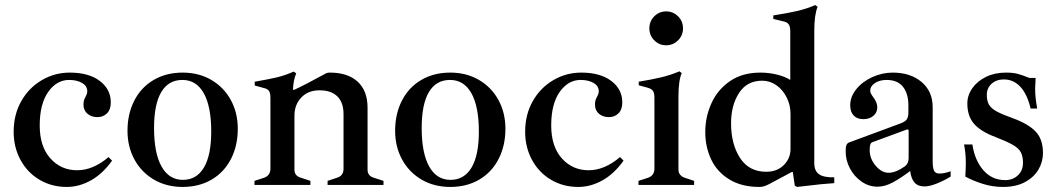

<svg xmlns="http://www.w3.org/2000/svg" viewBox="-20 -731 4181 759"><path d="M34 -210Q34 -278 64 -331Q94 -384 145 -414Q196 -444 256 -444Q331 -444 374.5 -411Q418 -378 418 -326Q418 -298 403 -283Q388 -268 365 -268Q341 -268 325.5 -281.5Q310 -295 310 -318Q310 -335 318 -348Q319 -350 322 -356.5Q325 -363 325 -370Q325 -391 304.5 -403Q284 -415 253 -415Q204 -415 170.5 -367.5Q137 -320 137 -235Q137 -152 179 -105Q221 -58 285 -58Q348 -58 409 -110L423 -96Q386 -44 339.5 -18Q293 8 244 8Q184 8 136 -20.5Q88 -49 61 -99Q34 -149 34 -210Z M484 -214Q484 -281 511 -333.5Q538 -386 587.5 -415Q637 -444 702 -444Q766 -444 815.5 -415Q865 -386 892.5 -335.5Q920 -285 920 -222Q920 -155 893 -102.5Q866 -50 816.5 -21Q767 8 702 8Q638 8 588.5 -21Q539 -50 511.5 -100.5Q484 -151 484 -214ZM815 -211Q815 -310 785.5 -362.5Q756 -415 701 -415Q646 -415 617.5 -367Q589 -319 589 -225Q589 -126 618.5 -73Q648 -20 703 -20Q757 -20 786 -68.5Q815 -117 815 -211Z M1496 -16V0H1275V-16L1311 -28Q1325 -32 1331.5 -41Q1338 -50 1338 -64V-280Q1338 -326 1313.5 -350Q1289 -374 1243 -374Q1198 -374 1171 -345.5Q1144 -317 1144 -274V-60Q1144 -35 1171 -28L1207 -16V0H986V-16L1023 -28Q1049 -37 1049 -64V-344Q1049 -364 1043 -372Q1037 -380 1023 -383L987 -393V-408Q1045 -418 1076 -425.5Q1107 -433 1141 -448L1151 -441Q1140 -416 1138 -376H1143Q1183 -394 1263 -438Q1272 -444 1284 -444Q1355 -444 1394 -408Q1433 -372 1433 -305V-60Q1433 -35 1459 -28Z M1542 -214Q1542 -281 1569 -333.5Q1596 -386 1645.5 -415Q1695 -444 1760 -444Q1824 -444 1873.5 -415Q1923 -386 1950.5 -335.5Q1978 -285 1978 -222Q1978 -155 1951 -102.5Q1924 -50 1874.5 -21Q1825 8 1760 8Q1696 8 1646.5 -21Q1597 -50 1569.5 -100.5Q1542 -151 1542 -214ZM1873 -211Q1873 -310 1843.5 -362.5Q1814 -415 1759 -415Q1704 -415 1675.5 -367Q1647 -319 1647 -225Q1647 -126 1676.5 -73Q1706 -20 1761 -20Q1815 -20 1844 -68.5Q1873 -117 1873 -211Z M2056 -210Q2056 -278 2086 -331Q2116 -384 2167 -414Q2218 -444 2278 -444Q2353 -444 2396.5 -411Q2440 -378 2440 -326Q2440 -298 2425 -283Q2410 -268 2387 -268Q2363 -268 2347.5 -281.5Q2332 -295 2332 -318Q2332 -335 2340 -348Q2341 -350 2344 -356.5Q2347 -363 2347 -370Q2347 -391 2326.5 -403Q2306 -415 2275 -415Q2226 -415 2192.5 -367.5Q2159 -320 2159 -235Q2159 -152 2201 -105Q2243 -58 2307 -58Q2370 -58 2431 -110L2445 -96Q2408 -44 2361.5 -18Q2315 8 2266 8Q2206 8 2158 -20.5Q2110 -49 2083 -99Q2056 -149 2056 -210Z M2504 -16 2541 -28Q2567 -37 2567 -64V-345Q2567 -364 2561 -372Q2555 -380 2541 -384L2505 -394V-408Q2559 -417 2594.5 -425.5Q2630 -434 2666 -449L2675 -442Q2662 -413 2662 -349V-60Q2662 -48 2669.5 -39.5Q2677 -31 2688 -28L2724 -16V0H2504ZM2547 -619Q2547 -647 2566.5 -666.5Q2586 -686 2613 -686Q2641 -686 2660.5 -666.5Q2680 -647 2680 -619Q2680 -591 2660.5 -571.5Q2641 -552 2613 -552Q2586 -552 2566.5 -571.5Q2547 -591 2547 -619Z M2768 -209Q2768 -269 2792.5 -323Q2817 -377 2866 -410.5Q2915 -444 2986 -444Q3020 -444 3052 -436Q3084 -428 3104 -415V-607Q3104 -626 3098 -634.5Q3092 -643 3079 -646L3037 -656V-670Q3094 -679 3131 -687.5Q3168 -696 3203 -711L3212 -704Q3199 -672 3199 -611V-86Q3199 -55 3218 -42Q3237 -29 3278 -30V-7Q3229 -4 3166 4L3131 8L3122 3L3114 -51H3110L3020 -3Q3000 8 2982 8Q2912 8 2863.5 -21.5Q2815 -51 2791.5 -100.5Q2768 -150 2768 -209ZM3105 -142V-281Q3105 -316 3089.5 -346.5Q3074 -377 3048.5 -394.5Q3023 -412 2993 -412Q2933 -412 2901.5 -363.5Q2870 -315 2870 -244Q2870 -161 2905.5 -106.5Q2941 -52 3009 -52Q3052 -52 3078.5 -78.5Q3105 -105 3105 -142Z M3738 -54V-33Q3714 -18 3684.5 -6Q3655 6 3635 6Q3609 6 3595.5 -9Q3582 -24 3578 -55Q3541 -27 3509.5 -10Q3478 7 3449 7Q3415 7 3386 -13Q3357 -33 3340 -65Q3323 -97 3323 -133Q3323 -150 3326 -157.5Q3329 -165 3337 -168L3537 -242Q3557 -249 3564 -258.5Q3571 -268 3571 -286V-314Q3571 -361 3549.5 -388Q3528 -415 3485 -415Q3457 -415 3438.5 -402.5Q3420 -390 3420 -372Q3420 -363 3432 -347Q3448 -326 3448 -307Q3448 -286 3432.5 -273Q3417 -260 3393 -260Q3368 -260 3354.5 -274.5Q3341 -289 3341 -315Q3341 -349 3365.5 -379Q3390 -409 3429 -426.5Q3468 -444 3509 -444Q3579 -444 3623 -407Q3667 -370 3667 -307V-93Q3667 -69 3672 -57Q3677 -45 3694 -45Q3714 -45 3738 -54ZM3572 -214Q3572 -217 3570 -218.5Q3568 -220 3565 -219L3429 -169Q3423 -167 3420.5 -160Q3418 -153 3418 -137Q3418 -104 3441.5 -76Q3465 -48 3493 -48Q3521 -48 3558 -74Q3572 -85 3572 -107Z M3796 -33Q3798 -67 3798 -86Q3798 -126 3791 -160H3824Q3833 -98 3867 -58.5Q3901 -19 3954 -19Q3984 -19 4004 -38Q4024 -57 4024 -87Q4024 -113 4015.5 -129Q4007 -145 3984.5 -158Q3962 -171 3916 -189Q3857 -211 3830.5 -241.5Q3804 -272 3804 -322Q3804 -354 3823.5 -382Q3843 -410 3877.5 -427Q3912 -444 3957 -444Q3985 -444 4003.5 -439Q4022 -434 4049 -423H4074Q4072 -391 4072 -380Q4072 -348 4080 -302H4054Q4041 -358 4014 -387.5Q3987 -417 3948 -417Q3919 -417 3900 -400Q3881 -383 3881 -356Q3881 -331 3890 -316.5Q3899 -302 3920 -290.5Q3941 -279 3983 -264Q4046 -241 4074.5 -210.5Q4103 -180 4103 -126Q4103 -91 4085 -60.5Q4067 -30 4031.5 -11Q3996 8 3945 8Q3903 8 3864 -4.5Q3825 -17 3796 -33Z"/></svg>

Font: Ibarra Real Nova SemiBold
Style: Regular
Weight: 600
Designer: Jose Maria Ribagorda & Octavio Pardo
Foundry: Jose Maria Ribagorda
Version: Version 1.014